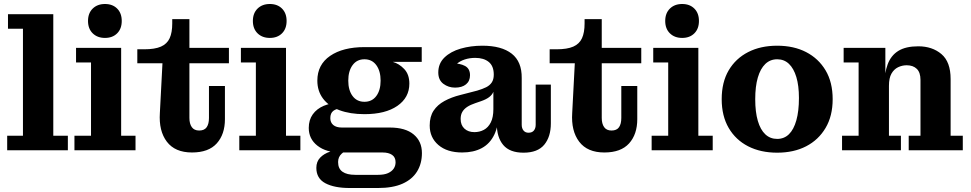

<svg xmlns="http://www.w3.org/2000/svg" viewBox="-20 -753 4864 962"><path d="M16 0V-73H95V-609H20V-682H247V-73H320V0Z M353 0V-73H436V-440H361V-513H587V-73H659V0ZM506 -563Q468 -563 444.5 -586Q421 -609 421 -648Q421 -687 444.5 -710Q468 -733 506 -733Q544 -733 567 -710Q590 -687 590 -648Q590 -609 567 -586Q544 -563 506 -563Z M942 11Q857 11 816 -43Q775 -97 781 -187L794 -436H668V-506H702Q756 -506 786.5 -519.5Q817 -533 830 -561.5Q843 -590 843 -635V-657H929V-162Q929 -133 941 -116Q953 -99 978 -99Q1004 -99 1015.5 -115.5Q1027 -132 1027 -162V-322H1107V-156Q1107 -80 1066 -34.5Q1025 11 942 11ZM929 -436V-513H1127V-436Z M1179 0V-73H1262V-440H1187V-513H1413V-73H1485V0ZM1332 -563Q1294 -563 1270.5 -586Q1247 -609 1247 -648Q1247 -687 1270.5 -710Q1294 -733 1332 -733Q1370 -733 1393 -710Q1416 -687 1416 -648Q1416 -609 1393 -586Q1370 -563 1332 -563Z M1732 189Q1655 189 1610 165Q1565 141 1565 88Q1565 57 1584 37Q1603 17 1634.5 6.5Q1666 -4 1704 -4L1710 3Q1701 9 1692 17Q1683 25 1678.5 35.5Q1674 46 1674 59Q1674 92 1696 107.5Q1718 123 1760 123H1874Q1905 123 1924 114.5Q1943 106 1952.5 92Q1962 78 1962 60Q1962 35 1944.5 23Q1927 11 1897 11H1685Q1614 11 1570.5 -23Q1527 -57 1527 -112Q1527 -152 1547 -180Q1567 -208 1602.5 -223Q1638 -238 1684 -237L1691 -210Q1665 -209 1650 -197.5Q1635 -186 1635 -161Q1635 -139 1650 -126.5Q1665 -114 1693 -114H1933Q2011 -114 2052.5 -79.5Q2094 -45 2094 14Q2094 67 2069.5 106.5Q2045 146 1996.5 167.5Q1948 189 1874 189ZM1806 -181Q1734 -181 1680.5 -201Q1627 -221 1598.5 -259Q1570 -297 1570 -349Q1570 -429 1634 -473Q1698 -517 1807 -517L1948 -443Q1980 -434 2005.5 -407Q2031 -380 2031 -334Q2031 -264 1971 -222.5Q1911 -181 1806 -181ZM1806 -243Q1844 -243 1865.5 -272Q1887 -301 1887 -349Q1887 -397 1865.5 -426.5Q1844 -456 1806 -456Q1768 -456 1746.5 -426.5Q1725 -397 1725 -349Q1725 -301 1746.5 -272Q1768 -243 1806 -243ZM1948 -443 1807 -517H2093V-443Z M2260 -314Q2227 -314 2201.5 -333Q2176 -352 2176 -390Q2176 -435 2207 -465Q2238 -495 2288.5 -509.5Q2339 -524 2397 -524Q2493 -524 2544 -484Q2595 -444 2594 -362L2454 -379Q2454 -422 2429 -442.5Q2404 -463 2361 -463Q2333 -463 2308.5 -455Q2284 -447 2267.5 -432Q2251 -417 2244 -394V-436Q2285 -436 2310 -422.5Q2335 -409 2335 -376Q2335 -347 2315 -330.5Q2295 -314 2260 -314ZM2603 12Q2534 12 2501.5 -26.5Q2469 -65 2469 -134V-164H2452V-293H2448L2454 -335V-379L2594 -362V-128Q2594 -110 2603 -99Q2612 -88 2628 -88Q2646 -88 2655 -99Q2664 -110 2664 -128V-329H2740V-135Q2740 -68 2707 -28Q2674 12 2603 12ZM2296 11Q2220 11 2176.5 -26.5Q2133 -64 2133 -124Q2133 -169 2152.5 -198.5Q2172 -228 2207 -247Q2242 -266 2286 -277L2371 -299Q2398 -307 2416 -316Q2434 -325 2444 -340Q2454 -355 2454 -379L2457 -293H2452Q2446 -278 2431 -266.5Q2416 -255 2390 -246L2361 -236Q2337 -228 2321 -217.5Q2305 -207 2296.5 -192.5Q2288 -178 2288 -157Q2288 -126 2307 -108.5Q2326 -91 2357 -91Q2383 -91 2404.5 -102.5Q2426 -114 2439 -139.5Q2452 -165 2452 -206L2478 -197Q2479 -125 2457 -79Q2435 -33 2394 -11Q2353 11 2296 11Z M3008 11Q2923 11 2882 -43Q2841 -97 2847 -187L2860 -436H2734V-506H2768Q2822 -506 2852.5 -519.5Q2883 -533 2896 -561.5Q2909 -590 2909 -635V-657H2995V-162Q2995 -133 3007 -116Q3019 -99 3044 -99Q3070 -99 3081.5 -115.5Q3093 -132 3093 -162V-322H3173V-156Q3173 -80 3132 -34.5Q3091 11 3008 11ZM2995 -436V-513H3193V-436Z M3245 0V-73H3328V-440H3253V-513H3479V-73H3551V0ZM3398 -563Q3360 -563 3336.5 -586Q3313 -609 3313 -648Q3313 -687 3336.5 -710Q3360 -733 3398 -733Q3436 -733 3459 -710Q3482 -687 3482 -648Q3482 -609 3459 -586Q3436 -563 3398 -563Z M3874 12Q3791 12 3728.5 -20Q3666 -52 3631 -112Q3596 -172 3596 -256Q3596 -341 3631 -400.5Q3666 -460 3728.5 -492Q3791 -524 3874 -524Q3957 -524 4019 -492Q4081 -460 4116.5 -400.5Q4152 -341 4152 -256Q4152 -172 4116.5 -112Q4081 -52 4019 -20Q3957 12 3874 12ZM3874 -57Q3909 -57 3933 -80.5Q3957 -104 3970 -150Q3983 -196 3983 -262Q3983 -324 3970 -367Q3957 -410 3933 -433Q3909 -456 3874 -456Q3839 -456 3814.5 -432.5Q3790 -409 3777 -364.5Q3764 -320 3764 -256Q3764 -192 3777 -147.5Q3790 -103 3814.5 -80Q3839 -57 3874 -57Z M4533 0V-73H4592V-353Q4592 -390 4573.5 -408Q4555 -426 4523 -426Q4500 -426 4479.5 -416Q4459 -406 4446.5 -384Q4434 -362 4434 -323H4411Q4411 -386 4427.5 -430.5Q4444 -475 4481 -498Q4518 -521 4581 -521Q4651 -521 4697 -482Q4743 -443 4743 -357V-73H4804V0ZM4199 0V-73H4282V-440H4207V-513H4416V-355L4434 -358V-73H4494V0Z"/></svg>

Font: Montagu Slab 144pt SemiBold
Style: Regular
Weight: 600
Version: Version 1.000